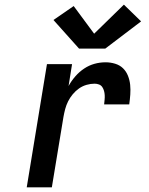

<svg xmlns="http://www.w3.org/2000/svg" viewBox="-20 -806 640 826"><path d="M95 0 182 -530H290L275 -436Q287 -458 304 -477.5Q321 -497 342 -511Q363 -525 386.5 -531.5Q410 -538 434 -538Q455 -538 475 -532Q495 -526 509 -512.5Q523 -499 530.5 -480Q538 -461 540 -441Q542 -421 540.5 -399.5Q539 -378 536 -357H428Q429 -367 430 -377Q431 -387 430.5 -396.5Q430 -406 427.5 -415Q425 -424 420 -431.5Q415 -439 406 -442.5Q397 -446 387 -446Q370 -446 352.5 -441Q335 -436 320 -425.5Q305 -415 293 -400.5Q281 -386 273 -370Q265 -354 260.5 -337Q256 -320 253 -303L203 0ZM320 -597 210 -720 297 -780 385 -661 513 -786 587 -714 433 -597Z"/></svg>

Font: Iosevka Curly SmBdExObl
Style: Regular
Weight: 600
Width: 7
Italic angle: -9°
Monospace: yes
Designer: Belleve Invis
Foundry: Belleve Invis
Version: Version 11.1.0; ttfautohint (v1.8.3)